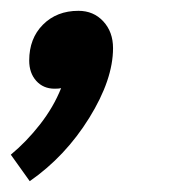

<svg xmlns="http://www.w3.org/2000/svg" viewBox="-32 -155 317 355"><path d="M177 -66Q177 -8 133 63Q89 134 23 180L-12 131Q17 107 42 75Q67 43 81 8Q77 9 69 9Q48 9 35 -5.5Q22 -20 22 -43Q22 -84 47.5 -109.5Q73 -135 113 -135Q141 -135 159 -115.5Q177 -96 177 -66Z"/></svg>

Font: Sarabun Medium
Style: Italic
Weight: 500
Italic angle: -10°
Designer: Suppakit Chalermlarp | Katatrad Co.,Ltd.
Foundry: Cadson Demak Co.,Ltd.
Version: Version 1.000; ttfautohint (v1.6)